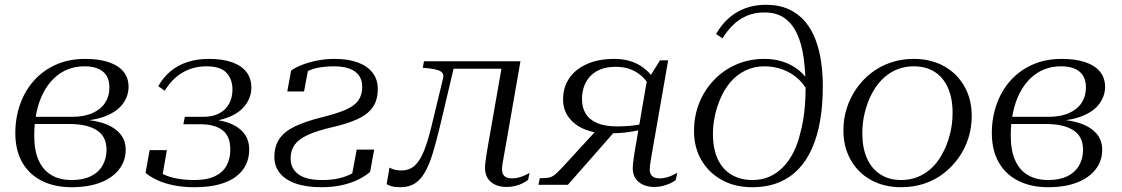

<svg xmlns="http://www.w3.org/2000/svg" viewBox="-20 -772 4688 802"><path d="M280 -20Q327 -20 359.5 -36Q392 -52 408.5 -81Q425 -110 425 -146Q425 -202 384.5 -228Q344 -254 270 -254H88L97 -284H280Q331 -284 366 -299.5Q401 -315 419 -342.5Q437 -370 437 -406Q437 -451 410 -473Q383 -495 333 -495Q295 -495 262.5 -482Q230 -469 204 -443.5Q178 -418 160 -382.5Q142 -347 132.5 -302.5Q123 -258 123 -205Q123 -143 141.5 -102Q160 -61 195 -40.5Q230 -20 280 -20ZM336 -526Q393 -526 433.5 -512.5Q474 -499 495.5 -473Q517 -447 517 -409Q517 -372 493.5 -339Q470 -306 418.5 -286Q367 -266 284 -266L325 -281L320 -258L292 -274Q355 -274 403 -260Q451 -246 478 -217.5Q505 -189 505 -146Q505 -100 477.5 -64.5Q450 -29 399.5 -9.5Q349 10 279 10Q208 10 155 -16.5Q102 -43 73 -93.5Q44 -144 44 -216Q44 -280 64 -336.5Q84 -393 122 -435.5Q160 -478 214 -502Q268 -526 336 -526Z M842 -495Q804 -495 772 -483Q740 -471 714 -448.5Q688 -426 668 -393L641 -412Q662 -449 692.5 -474.5Q723 -500 763.5 -513Q804 -526 852 -526Q911 -526 950.5 -511.5Q990 -497 1010 -470.5Q1030 -444 1030 -406Q1030 -378 1017 -352Q1004 -326 978.5 -306.5Q953 -287 913 -275Q873 -263 819 -263L855 -281L851 -258L827 -275Q885 -275 928.5 -261Q972 -247 996.5 -218.5Q1021 -190 1021 -147Q1021 -113 1007.5 -84.5Q994 -56 966 -34.5Q938 -13 894.5 -1.5Q851 10 792 10Q743 10 703 1.5Q663 -7 634 -21Q605 -35 588 -50L605 -145H677L658 -35Q649 -36 641.5 -41Q634 -46 630.5 -54.5Q627 -63 630 -73Q641 -55 664 -43.5Q687 -32 720 -26Q753 -20 792 -20Q845 -20 878 -36Q911 -52 926.5 -80.5Q942 -109 942 -147Q942 -204 909 -228.5Q876 -253 818 -253H746L752 -284H828Q868 -284 895 -298Q922 -312 936.5 -338Q951 -364 951 -398Q951 -441 926 -468Q901 -495 842 -495Z M1194 -110Q1194 -144 1211 -167.5Q1228 -191 1266 -208.5Q1304 -226 1369 -241Q1431 -255 1473.5 -274.5Q1516 -294 1537 -324Q1558 -354 1558 -400Q1558 -440 1536.5 -468Q1515 -496 1475 -511Q1435 -526 1379 -526Q1338 -526 1302 -518.5Q1266 -511 1239 -500Q1212 -489 1196 -477L1180 -390H1250L1267 -481Q1255 -481 1248 -477.5Q1241 -474 1238 -468.5Q1235 -463 1235 -456Q1251 -469 1272 -478Q1293 -487 1319 -491Q1345 -495 1374 -495Q1414 -495 1440.5 -485Q1467 -475 1480 -456Q1493 -437 1493 -409Q1493 -375 1476.5 -352Q1460 -329 1422.5 -313Q1385 -297 1324 -282Q1256 -265 1212 -244Q1168 -223 1147 -192Q1126 -161 1126 -116Q1126 -78 1148.5 -49.5Q1171 -21 1215 -5.5Q1259 10 1323 10Q1371 10 1410 1Q1449 -8 1478.5 -23Q1508 -38 1526 -54L1543 -147H1470L1449 -35Q1467 -46 1476.5 -52Q1486 -58 1489.5 -64Q1493 -70 1492 -78Q1473 -59 1448 -46Q1423 -33 1393 -26.5Q1363 -20 1326 -20Q1259 -20 1226.5 -44Q1194 -68 1194 -110Z M1782 -243Q1767 -181 1750.5 -140.5Q1734 -100 1712 -80Q1690 -60 1656 -60Q1638 -60 1625.5 -64Q1613 -68 1607 -72L1595 -3Q1602 2 1616 6Q1630 10 1652 10Q1688 10 1712.5 -5.5Q1737 -21 1755 -52.5Q1773 -84 1787 -130Q1801 -176 1816 -237L1882 -516H1751L1746 -489L1776 -486Q1796 -483 1809 -479Q1822 -475 1828 -467Q1834 -459 1831 -446ZM1852 -485H2104L2111 -516H1857ZM2077 -65Q2077 -74 2079 -87.5Q2081 -101 2084.5 -119.5Q2088 -138 2092 -161L2154 -516H2080L2018 -162Q2014 -139 2011.5 -122.5Q2009 -106 2007.5 -93.5Q2006 -81 2006 -71Q2006 -33 2030.5 -12Q2055 9 2097 9Q2114 9 2131 5Q2148 1 2162 -6Q2176 -13 2186 -21L2192 -50Q2184 -45 2172 -39.5Q2160 -34 2146.5 -30.5Q2133 -27 2119 -27Q2097 -27 2087 -36.5Q2077 -46 2077 -65Z M2477 -234 2548 -223 2352 0H2229L2235 -28H2248Q2268 -28 2279.5 -32Q2291 -36 2302.5 -46.5Q2314 -57 2331 -75ZM2730 -407 2713 -377Q2696 -416 2672.5 -442Q2649 -468 2619 -480.5Q2589 -493 2552 -493Q2515 -493 2488 -482Q2461 -471 2444 -452Q2427 -433 2419 -409Q2411 -385 2411 -358Q2411 -322 2427 -296.5Q2443 -271 2475.5 -257.5Q2508 -244 2558 -244Q2582 -244 2608 -246Q2634 -248 2670 -255L2666 -232Q2641 -226 2617 -222Q2593 -218 2567.5 -216.5Q2542 -215 2512 -215Q2464 -215 2423 -231.5Q2382 -248 2357 -280Q2332 -312 2332 -357Q2332 -406 2357 -444Q2382 -482 2430.5 -504Q2479 -526 2546 -526Q2579 -526 2606.5 -518.5Q2634 -511 2657.5 -496Q2681 -481 2699.5 -458.5Q2718 -436 2730 -407ZM2708 -159Q2705 -142 2702.5 -127.5Q2700 -113 2698 -101Q2696 -89 2695 -79.5Q2694 -70 2694 -64Q2694 -45 2704.5 -36Q2715 -27 2736 -27Q2750 -27 2763 -30.5Q2776 -34 2788 -39.5Q2800 -45 2809 -50L2803 -21Q2793 -12 2778 -5.5Q2763 1 2747 5Q2731 9 2713 9Q2674 9 2648.5 -11.5Q2623 -32 2623 -70Q2623 -78 2624 -87Q2625 -96 2626.5 -107.5Q2628 -119 2630 -132Q2632 -145 2635 -161L2683 -441L2692 -448L2737 -520H2771Z M3174 -720Q3130 -720 3097 -705Q3064 -690 3039.5 -665Q3015 -640 2998 -612L2971 -630Q2994 -670 3025 -697Q3056 -724 3094.5 -738Q3133 -752 3179 -752Q3234 -752 3274.5 -733.5Q3315 -715 3342.5 -682.5Q3370 -650 3386.5 -606.5Q3403 -563 3410 -513Q3417 -463 3417 -411Q3417 -335 3406 -270Q3395 -205 3372.5 -153.5Q3350 -102 3315 -65.5Q3280 -29 3232 -9.5Q3184 10 3122 10Q3051 10 2996.5 -19.5Q2942 -49 2910.5 -102Q2879 -155 2879 -225Q2879 -288 2901 -342.5Q2923 -397 2963 -438.5Q3003 -480 3056.5 -503Q3110 -526 3173 -526Q3210 -526 3241.5 -517Q3273 -508 3298 -492Q3323 -476 3341 -455Q3359 -434 3368 -411L3362 -370Q3347 -411 3318.5 -438.5Q3290 -466 3252.5 -480.5Q3215 -495 3173 -495Q3129 -495 3092.5 -477Q3056 -459 3029.5 -427Q3003 -395 2987 -355Q2980 -338 2974.5 -320.5Q2969 -303 2965.5 -285.5Q2962 -268 2960 -250Q2958 -232 2958 -213Q2958 -149 2979 -105.5Q3000 -62 3037.5 -41Q3075 -20 3123 -20Q3163 -20 3195 -34.5Q3227 -49 3252 -75Q3277 -101 3295 -137Q3313 -173 3323 -217Q3330 -241 3335 -271.5Q3340 -302 3342.5 -335.5Q3345 -369 3345 -404Q3345 -472 3337 -530Q3329 -588 3309.5 -630.5Q3290 -673 3257 -696.5Q3224 -720 3174 -720Z M3935 -170Q3943 -191 3948.5 -213Q3954 -235 3956.5 -257Q3959 -279 3959 -301Q3959 -362 3939.5 -405.5Q3920 -449 3884 -472Q3848 -495 3797 -495Q3761 -495 3731 -483.5Q3701 -472 3677 -451.5Q3653 -431 3635.5 -404Q3618 -377 3606 -346Q3598 -324 3592.5 -302.5Q3587 -281 3584.5 -259Q3582 -237 3582 -215Q3582 -154 3601.5 -110.5Q3621 -67 3657.5 -43.5Q3694 -20 3744 -20Q3780 -20 3810 -31.5Q3840 -43 3864 -63.5Q3888 -84 3905.5 -111.5Q3923 -139 3935 -170ZM3503 -228Q3503 -276 3517 -320Q3531 -364 3557 -401.5Q3583 -439 3619 -467Q3655 -495 3700 -510.5Q3745 -526 3797 -526Q3868 -526 3922.5 -496Q3977 -466 4008 -412Q4039 -358 4039 -287Q4039 -239 4025 -195Q4011 -151 3984.5 -113.5Q3958 -76 3922 -48Q3886 -20 3841 -5Q3796 10 3744 10Q3673 10 3618.5 -20Q3564 -50 3533.5 -104Q3503 -158 3503 -228Z M4359 -20Q4406 -20 4438.5 -36Q4471 -52 4487.5 -81Q4504 -110 4504 -146Q4504 -202 4463.5 -228Q4423 -254 4349 -254H4167L4176 -284H4359Q4410 -284 4445 -299.5Q4480 -315 4498 -342.5Q4516 -370 4516 -406Q4516 -451 4489 -473Q4462 -495 4412 -495Q4374 -495 4341.5 -482Q4309 -469 4283 -443.5Q4257 -418 4239 -382.5Q4221 -347 4211.5 -302.5Q4202 -258 4202 -205Q4202 -143 4220.5 -102Q4239 -61 4274 -40.5Q4309 -20 4359 -20ZM4415 -526Q4472 -526 4512.5 -512.5Q4553 -499 4574.5 -473Q4596 -447 4596 -409Q4596 -372 4572.5 -339Q4549 -306 4497.5 -286Q4446 -266 4363 -266L4404 -281L4399 -258L4371 -274Q4434 -274 4482 -260Q4530 -246 4557 -217.5Q4584 -189 4584 -146Q4584 -100 4556.5 -64.5Q4529 -29 4478.5 -9.5Q4428 10 4358 10Q4287 10 4234 -16.5Q4181 -43 4152 -93.5Q4123 -144 4123 -216Q4123 -280 4143 -336.5Q4163 -393 4201 -435.5Q4239 -478 4293 -502Q4347 -526 4415 -526Z"/></svg>

Font: Roboto Serif 120pt Expanded Light
Style: Italic
Weight: 300
Width: 7
Italic angle: -10°
Designer: Greg Gazdowicz
Foundry: Commercial Type
Version: Version 1.008